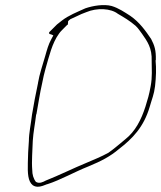

<svg xmlns="http://www.w3.org/2000/svg" viewBox="-20 -624 620 738"><path d="M171 -502C166 -497 169 -492 176 -492L185 -488L177 -473C166 -453 161 -434 153 -406C144 -374 132 -341 126 -305V-304C117 -263 110 -224 103 -183C99 -148 91 -112 91 -82C89 -54 87 -23 87 2C86 41 87 73 106 88C121 98 137 94 161 84H162C212 68 266 37 319 16C370 -5 404 -23 437 -51C489 -91 532 -135 555 -212C564 -244 572 -260 576 -293C580 -329 581 -360 578 -392L579 -393C580 -431 574 -449 561 -474C540 -505 517 -538 481 -563C459 -577 436 -593 409 -601C379 -609 337 -602 308 -592C275 -577 244 -565 218 -545L199 -530L185 -516ZM142 -304C146 -324 150 -343 155 -360C169 -408 180 -458 207 -495C213 -504 220 -509 226 -516L238 -528C240 -529 242 -530 241 -532L242 -543L250 -550L278 -563C288 -568 297 -572 311 -577C353 -595 406 -592 433 -571C457 -557 479 -544 501 -525C512 -515 518 -504 526 -494C546 -465 565 -440 563 -389C563 -359 566 -329 559 -292C553 -259 548 -243 539 -214C523 -164 500 -119 462 -89C441 -72 420 -53 397 -37C368 -21 342 -11 312 2C263 22 207 50 156 70C145 76 131 83 118 75C108 62 104 46 104 30C101 -5 105 -45 106 -83C108 -115 115 -150 119 -184L120 -185C127 -223 133 -265 142 -304ZM218 -545Z"/></svg>

Font: Stray Cat
Style: ExLtExtObl
Weight: 200
Version: Version 1.0